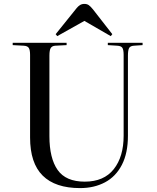

<svg xmlns="http://www.w3.org/2000/svg" viewBox="-20 -949 802 983"><path d="M390 14Q263 14 198.5 -50Q134 -114 134 -245V-668Q134 -693 127.5 -703.5Q121 -714 101 -715L45 -718V-730H321V-718L263 -715Q247 -714 240 -703.5Q233 -693 233 -664V-252Q233 -139 275 -79Q317 -19 414 -19Q512 -19 562.5 -83Q613 -147 613 -254V-668Q613 -694 606.5 -704Q600 -714 580 -715L532 -718V-730H710V-718L666 -715Q647 -714 641 -703Q635 -692 635 -664V-254Q635 -165 604 -105Q573 -45 517.5 -15.5Q462 14 390 14ZM273 -764 265 -774 372 -907Q380 -917 389.5 -923Q399 -929 412 -929Q425 -929 434 -923Q443 -917 456 -901L555 -774L547 -764L412 -842Z"/></svg>

Font: Literata 72pt
Style: Regular
Weight: 400
Designer: Latin by Veronika Burian and Jose Scaglione. Greek by Irene Vlachou. Cyrillic by Vera Evstafieva.
Foundry: TypeTogether
Version: Version 3.002